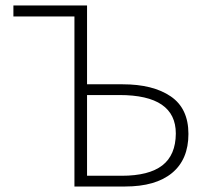

<svg xmlns="http://www.w3.org/2000/svg" viewBox="-20 -679 754 699"><path d="M296.9 -39.1H422.9Q522 -39.1 570.8 -76.7Q619.6 -114.3 620.1 -192.9Q620.1 -333 415 -333H296.9ZM251 0V-619.1H28.8V-659.2H296.9V-372.1H426.8Q537.1 -372.1 601.6 -328.1Q666 -284.2 666 -191.4Q666 -98.6 606.4 -49.3Q546.9 0 435.1 0Z"/></svg>

Font: SourceSansPro-Light
Style: Regular
Weight: 300
Designer: Paul D. Hunt
Foundry: Adobe Systems Incorporated
Version: Version 2.020;PS 2.0;hotconv 1.0.86;makeotf.lib2.5.63406